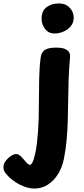

<svg xmlns="http://www.w3.org/2000/svg" viewBox="-126 -830 487 1114"><path d="M110.1 -497.1Q114.7 -529.7 136.1 -541.7Q157.4 -553.7 198.7 -553.7Q235.9 -553.7 253.4 -544.9Q270.9 -536.2 276.3 -524.6Q281.7 -513 280.7 -503.4Q280.4 -493.4 278.9 -478.6Q277.4 -463.8 275.6 -437.8Q273.7 -411.9 272.2 -367.9Q270.7 -324 269.7 -254Q268.7 -190 267.2 -133.2Q265.7 -76.4 260.9 -21.7Q256.2 33 245 90.3Q235.4 140 211.1 179.3Q186.7 218.6 151.7 241.3Q116.8 264 73.4 264Q33.3 264 -11.6 241.1Q-56.6 218.1 -89 180.9Q-99.9 168.6 -102.9 159.3Q-106 150.1 -106 138.9Q-106 121.2 -93.2 103.9Q-80.3 86.7 -62.8 75.2Q-45.3 63.8 -32.8 63.8Q-21.8 63.8 -13.2 70.1Q-4.6 76.3 5 87.6Q19 104.4 29.4 115.3Q39.9 126.2 48.2 126.2Q55.8 126.2 64.3 107.8Q72.8 89.3 81 47.8Q89.2 6.2 94.4 -63.6Q99.7 -133.3 99.7 -236Q99.7 -307 101.3 -375.4Q102.9 -443.9 110.1 -497.1ZM115.3 -720.3Q115.3 -767.2 144.6 -788.7Q173.8 -810.1 215.8 -810.1Q255 -810.1 278.3 -785.3Q301.6 -760.4 301.6 -728.9Q301.6 -697.1 283.7 -676.6Q265.9 -656 240.3 -645.8Q214.8 -635.6 190.2 -635.6Q155.6 -635.6 135.4 -662.2Q115.3 -688.8 115.3 -720.3Z"/></svg>

Font: Playpen Sans Deva
Style: Regular
Weight: 400
Designer: Pooja Saxena, Gunjan Panchal, Laura Meseguer, Veronika Burian, José Scaglione
Foundry: TypeTogether
Version: Version 2.000